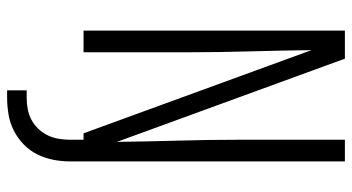

<svg xmlns="http://www.w3.org/2000/svg" viewBox="-245 -530 990 540"><g transform="rotate(90 250.0 -260.0)"><path d="M66 0V-735H145L379 -94Q378 -180 375.5 -267Q373 -354 373 -441V-735H434V0H355L121 -641Q122 -555 124.5 -468Q127 -381 127 -294V0ZM234 215V160H254Q271 160 287 157Q303 154 317 146.5Q331 139 342.5 127Q354 115 361 100Q368 85 370.5 69Q373 53 373 37V0H434V37Q434 61 429.5 84.5Q425 108 414.5 129.5Q404 151 386.5 168Q369 185 347.5 196Q326 207 302 211Q278 215 254 215Z"/></g></svg>

Font: Iosevka Light
Style: Regular
Weight: 300
Monospace: yes
Designer: Belleve Invis
Foundry: Belleve Invis
Version: Version 32.5.0; ttfautohint (v1.8.4)